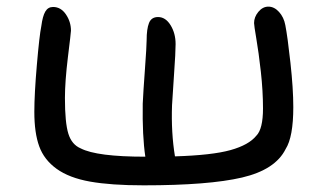

<svg xmlns="http://www.w3.org/2000/svg" viewBox="-20 -640 976 576"><path d="M411.1 -84Q313 -84 250.2 -95.2Q187.5 -106.4 149.9 -133.5Q112.3 -160.6 97.7 -200.9Q83 -241.2 83 -304.2Q83 -357.9 90.6 -445.6Q98.1 -533.2 104 -562Q107.9 -591.8 116 -605.5Q124 -619.1 139.2 -619.1Q162.6 -619.1 177.7 -596.9Q192.9 -574.7 192.9 -547.9Q192.9 -543 183.8 -469.2Q174.8 -395.5 174.8 -346.2Q174.8 -271.5 185.1 -238.8Q195.3 -206.1 222.2 -194.8Q270.5 -169.9 416 -169.9Q406.7 -231.9 408.2 -329.1Q409.7 -362.3 414.8 -432.1Q419.9 -502 419.9 -519Q419.9 -553.2 427 -571Q434.1 -588.9 454.1 -588.9Q476.6 -588.9 491.7 -564.5Q506.8 -540 506.8 -507.8Q506.8 -482.9 502.2 -418.2Q497.6 -353.5 496.1 -324.2Q493.2 -241.7 504.9 -170.9Q616.2 -174.3 671.4 -189.7Q726.6 -205.1 749 -232.9Q769 -252.9 769 -314.9Q769 -366.7 762.5 -425.3Q755.9 -483.9 749 -523.9Q742.2 -564 742.2 -570.8Q742.2 -588.9 755.1 -604.5Q768.1 -620.1 785.2 -620.1Q802.7 -620.1 817.1 -604.2Q831.5 -588.4 835.9 -564.9Q842.8 -529.8 851.3 -451.9Q859.9 -374 859.9 -318.8Q859.9 -229 836.9 -192.9Q806.2 -130.9 706.1 -107.4Q606 -84 411.1 -84Z"/></svg>

Font: Shantell Sans Irregular
Style: Regular
Weight: 400
Designer: Stephen Nixon, Anya Danilova, Shantell Martin
Foundry: Arrow Type
Version: Version 1.006;[9816181b4]